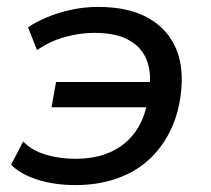

<svg xmlns="http://www.w3.org/2000/svg" viewBox="-20 -526 609 555"><path d="M198 9Q137 9 87.5 -7Q38 -23 12 -50L47 -117Q72 -91 112 -79Q152 -67 197 -67Q257 -67 300.5 -87Q344 -107 371 -144.5Q398 -182 406 -233L413 -216H129L142 -289H424L412 -272Q418 -319 403 -355Q388 -391 351 -411Q314 -431 252 -431Q211 -431 167.5 -419Q124 -407 87 -381L61 -447Q83 -462 114.5 -475.5Q146 -489 184.5 -497.5Q223 -506 264 -506Q352 -506 408.5 -474Q465 -442 489 -385Q513 -328 502 -249Q494 -190 469.5 -142.5Q445 -95 406.5 -61Q368 -27 315 -9Q262 9 198 9Z"/></svg>

Font: Nunito Sans 7pt Medium
Style: Italic
Weight: 500
Italic angle: -9°
Designer: Vernon Adams
Foundry: Vernon Adams
Version: Version 3.101;gftools[0.9.27]